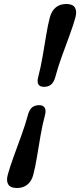

<svg xmlns="http://www.w3.org/2000/svg" viewBox="-20 -788 402 964"><path d="M258.5 -404Q251 -376 237.2 -364Q223.5 -352 201 -352Q158 -352 172.5 -404Q184.5 -450 194 -505Q203.5 -560 212 -612.2Q220.5 -664.5 230.5 -701.5Q239 -733 259.8 -750.5Q280.5 -768 313 -768Q344.5 -768 355.8 -750.5Q367 -733 359 -701.5Q349 -664.5 329.8 -612.2Q310.5 -560 290.5 -505Q270.5 -450 258.5 -404ZM119.5 -208.5Q126.5 -236 140.2 -248Q154 -260 176.5 -260Q196 -260 204.2 -247.5Q212.5 -235 205.5 -208.5Q193 -162 183.5 -107Q174 -52 165.5 0.2Q157 52.5 147 89.5Q139 121 118 138.5Q97 156 65 156Q33 156 21.8 138.5Q10.5 121 19 89.5Q29 52.5 48 0.2Q67 -52 87 -107Q107 -162 119.5 -208.5Z"/></svg>

Font: Fraunces 9pt S050 Black
Style: Italic
Weight: 900
Italic angle: -16°
Version: Version 1.000; ttfautohint (v1.8.3)